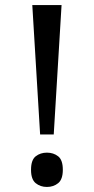

<svg xmlns="http://www.w3.org/2000/svg" viewBox="-20 -734 372 761"><path d="M139 -201 108 -714H224L193 -201ZM166 7Q140 7 121.5 -8Q103 -23 103 -61Q103 -100 121.5 -114.5Q140 -129 166 -129Q192 -129 210.5 -114.5Q229 -100 229 -61Q229 -23 210.5 -8Q192 7 166 7Z"/></svg>

Font: Noto Serif Khitan Small Script
Style: Regular
Weight: 400
Designer: LIU Zhao, ZHANG Congyu, Kushim JIANG
Foundry: Guyu Beijing Co. Ltd.
Version: Version 1.000; ttfautohint (v1.8.4.7-5d5b)